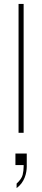

<svg xmlns="http://www.w3.org/2000/svg" viewBox="-20 -680 216 983"><path d="M75 0V-660H101V0ZM65 283V260Q91 236 96 215Q101 194 101 173V165H59V106H117V173Q117 185 114.5 200Q112 215 106 230Q100 245 90 258.5Q80 272 65 283Z"/></svg>

Font: Panamera Thin
Style: Regular
Weight: 100
Designer: Bastien Sozeau
Foundry: NBR — Bastien Sozeau
Version: Version 3.003;gftools[0.9.33]